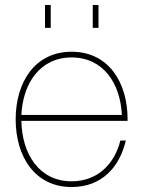

<svg xmlns="http://www.w3.org/2000/svg" viewBox="-20 -740 576 772"><path d="M268 12C387 12 460 -65 486 -175H464C440 -79 371 -11 268 -11C137 -11 68 -122 66 -254H493V-261C493 -409 416 -532 268 -532C120 -532 43 -409 43 -260C43 -111 120 12 268 12ZM66 -278C72 -405 141 -509 268 -509C395 -509 464 -405 470 -278ZM161 -628H184V-720H161ZM353 -628H376V-720H353Z"/></svg>

Font: Aspekta 50
Style: Regular
Weight: 50
Designer: Ivo Dolenc
Version: Version 2.000